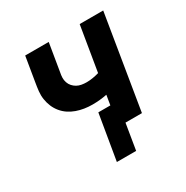

<svg xmlns="http://www.w3.org/2000/svg" viewBox="-156 -662 912 940"><g transform="rotate(-30 300.0 -192.0)"><path d="M239 146 282 -110H350L359 -165Q339 -161 318.5 -159Q298 -157 277 -157Q254 -157 231.5 -160.5Q209 -164 188 -171.5Q167 -179 149 -191Q131 -203 117 -220Q103 -237 94.5 -257Q86 -277 82.5 -299.5Q79 -322 81.5 -345Q84 -368 88 -391L111 -530H244L218 -373Q215 -359 214.5 -345Q214 -331 218.5 -317.5Q223 -304 232 -294Q241 -284 252.5 -277.5Q264 -271 278 -268.5Q292 -266 306 -266Q324 -266 342 -269Q360 -272 377 -277L419 -530H552L465 0H372L348 146Z"/></g></svg>

Font: Iosevka Curly XBdExObl
Style: Regular
Weight: 800
Width: 7
Italic angle: -9°
Monospace: yes
Designer: Belleve Invis
Foundry: Belleve Invis
Version: Version 11.1.0; ttfautohint (v1.8.3)